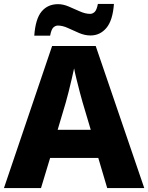

<svg xmlns="http://www.w3.org/2000/svg" viewBox="-20 -949 748 969"><path d="M521 0 476 -152H233L187 0H0L243 -717H463L708 0ZM397 -432Q392 -448 383.5 -481Q375 -514 366.5 -548Q358 -582 354 -604Q349 -581 341.5 -548.5Q334 -516 326 -484.5Q318 -453 312 -432L271 -294H438ZM153 -769Q159 -854 190 -891Q221 -928 273 -928Q299 -928 327 -916Q355 -904 383 -891.5Q411 -879 435 -879Q447 -879 457.5 -888.5Q468 -898 474 -929H555Q549 -846 517 -808Q485 -770 437 -770Q408 -770 379 -782.5Q350 -795 323 -807.5Q296 -820 272 -820Q260 -820 249.5 -810.5Q239 -801 233 -769Z"/></svg>

Font: Noto Sans Meetei Mayek ExtraBold
Style: Regular
Weight: 800
Designer: Monotype Design Team and Neelakash Kshetrimayum
Foundry: Monotype Imaging Inc.
Version: Version 2.002; ttfautohint (v1.8.4.7-5d5b)